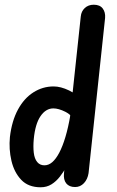

<svg xmlns="http://www.w3.org/2000/svg" viewBox="-20 -792 496 813"><path d="M152 1Q100 1 70 -30.5Q40 -62 28.5 -111Q17 -160 22 -212Q30 -280 56 -328Q82 -376 121.5 -401Q161 -426 207 -426Q237 -426 272.5 -409Q308 -392 330 -363L318 -257Q286 -304 257 -318.5Q228 -333 206 -333Q174 -333 151.5 -300Q129 -267 123 -203Q120 -171 123 -145.5Q126 -120 137.5 -106Q149 -92 168 -92Q186 -92 201.5 -105.5Q217 -119 231 -145.5Q245 -172 257 -212Q269 -252 278 -305L283 -125Q273 -107 261 -85.5Q249 -64 233.5 -44Q218 -24 198 -11.5Q178 1 152 1ZM298 0Q273 0 260.5 -15.5Q248 -31 251 -59L322 -722Q324 -744 339 -758Q354 -772 377 -772Q403 -772 415 -756Q427 -740 425 -716L355 -59Q351 -33 335.5 -16.5Q320 0 298 0Z"/></svg>

Font: Edu SA Beginner SemiBold
Style: Regular
Weight: 600
Version: Version 1.003